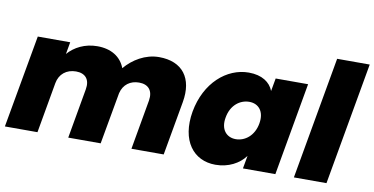

<svg xmlns="http://www.w3.org/2000/svg" viewBox="-72 -938 2224 1143"><g transform="rotate(10 1040.0 -366.5)"><path d="M770 0H965L1023 -327C1049 -474 980 -566 838 -566C755 -566 681 -520 633 -463C608 -529 548 -566 465 -566C389 -566 327 -533 288 -488L301 -561H105L5 0H202L256 -306C266 -362 308 -396 366 -396C422 -396 452 -362 441 -301L388 0H584L640 -313C653 -367 694 -396 747 -396C803 -396 833 -362 823 -301Z M1090 -281C1059 -102 1145 7 1278 7C1357 7 1421 -28 1458 -78L1444 0H1640L1739 -561H1543L1529 -483C1510 -533 1460 -568 1380 -568C1247 -568 1122 -460 1090 -281ZM1494 -281C1481 -205 1427 -164 1371 -164C1316 -164 1276 -206 1290 -281C1303 -357 1357 -397 1413 -397C1468 -397 1507 -356 1494 -281Z M1752 0H1949L2080 -740H1883Z"/></g></svg>

Font: SVN-Poppins ExtraBold
Style: Italic
Weight: 800
Italic angle: -10°
Designer: Ninad Kale (Devanagari), Jonny Pinhorn (Latin)
Foundry: Indian Type Foundry
Version: Version 3.002 2017